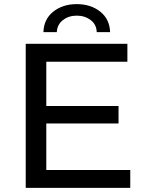

<svg xmlns="http://www.w3.org/2000/svg" viewBox="-20 -913 710 933"><path d="M196 -398H556V-313H196ZM205 -87H613V0H105V-700H599V-613H205ZM191 -757Q193 -820 239 -856.5Q285 -893 353 -893Q421 -893 467 -856.5Q513 -820 515 -757H450Q449 -794 420.5 -815.5Q392 -837 353 -837Q314 -837 286 -815.5Q258 -794 256 -757Z"/></svg>

Font: MOST Montserrat Medium
Style: Regular
Weight: 500
Designer: Julieta Ulanovsky
Foundry: Julieta Ulanovsky
Version: Version 8.000;March 11, 2024;FontCreator 15.0.0.2926 64-bit